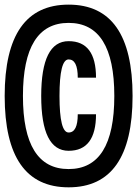

<svg xmlns="http://www.w3.org/2000/svg" viewBox="-20 -801 587 821"><path d="M0 -390.6Q0 -781.2 273.4 -781.2Q546.9 -781.2 546.9 -390.6Q546.9 0 273.4 0Q0 0 0 -390.6ZM78.1 -390.6Q78.1 -78.1 273.4 -78.1Q468.8 -78.1 468.8 -390.6Q468.8 -703.1 273.4 -703.1Q78.1 -703.1 78.1 -390.6ZM156.2 -390.6Q156.2 -625 273.4 -625Q390.6 -625 390.6 -468.8H312.5Q312.5 -546.9 273.4 -546.9Q234.4 -546.9 234.4 -390.6Q234.4 -234.4 273.4 -234.4Q312.5 -234.4 312.5 -312.5H390.6Q390.6 -156.2 273.4 -156.2Q156.2 -156.2 156.2 -390.6Z"/></svg>

Font: Luculent
Style: Regular
Weight: 400
Monospace: yes
Designer: Andrew Kensler
Version: Version 1.0.0-845fa02f9341